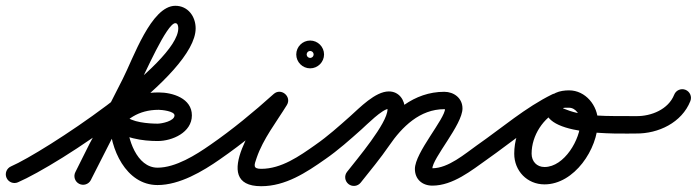

<svg xmlns="http://www.w3.org/2000/svg" viewBox="-43 -602 2406 663"><path d="M-20.5 11.9C-13.9 27.1 3.7 34.1 18.9 27.5C158.3 -32.8 632.6 -341.6 632.6 -504C632.6 -545 606.2 -582 562.5 -582C478.9 -582 416.9 -399.8 380.5 -328.7C380.5 -328.7 380.5 -328.7 380.5 -328.6C380.5 -328.6 380.4 -328.6 380.4 -328.6C326 -221.6 271.7 -114.6 217.3 -7.6C209.7 7.2 215.6 25.2 230.4 32.7C245.2 40.3 263.2 34.4 270.7 19.6C325.1 -87.4 379.5 -194.4 433.9 -301.4C433.9 -301.4 433.9 -301.4 433.9 -301.4C433.9 -301.3 433.9 -301.3 433.9 -301.3C456.8 -346 533.2 -522 562.5 -522C571.3 -522 572.6 -510.7 572.6 -504C572.6 -382 106.8 -75.9 -4.9 -27.5C-20.1 -20.9 -27.1 -3.3 -20.5 11.9ZM270.7 19.8C270.7 19.8 270.7 19.8 270.7 19.8C325.8 -87.1 363.6 -222.8 505 -222.8C514.6 -222.8 559.6 -218.4 559.6 -203.6C559.6 -183.8 515.2 -175 501.3 -175C472 -175 409.5 -179.2 388.8 -203.5C380.3 -213.4 367.1 -215.1 356.1 -211C345 -206.9 336 -197.1 336 -184C336 -89.6 391.5 37 501 37C577.3 37 657 -10.3 717.2 -52.4C730.8 -61.9 734.1 -80.6 724.6 -94.2C715.1 -107.8 696.4 -111.1 682.8 -101.6C633.8 -67.3 563.7 -23 501 -23C428.6 -23 396 -125.1 396 -184C396 -197.1 378.5 -197.2 363.2 -191.6C347.9 -185.9 334.7 -174.5 343.2 -164.5C377.6 -124.1 451.4 -115 501.3 -115C551.9 -115 619.6 -144.6 619.6 -203.6C619.6 -262.4 553.2 -282.8 505 -282.8C331.8 -282.8 284.8 -138.5 217.3 -7.8C209.7 7 215.5 25.1 230.2 32.7C245 40.3 263.1 34.5 270.7 19.8Z M717 -52.3C717 -52.3 717 -52.3 717 -52.3C795.2 -106.3 871.6 -169.2 942.1 -232.7C954.8 -244.2 947.9 -261 935.6 -271.3C923.2 -281.6 905.4 -285.3 896.4 -270.7C853.7 -201.3 675.1 41 859 41C942.8 41 1014.2 -5.9 1080.3 -52.5C1093.8 -62 1097.1 -80.7 1087.5 -94.3C1078 -107.8 1059.3 -111.1 1045.7 -101.5C1045.7 -101.5 1045.7 -101.5 1045.7 -101.5C991 -63 928.8 -19 859 -19C829.1 -19 834.6 -31.9 843.3 -57.1C865.7 -122.6 911.3 -180.3 947.6 -239.3C956.5 -253.9 951.5 -269.1 941 -277.9C930.6 -286.6 914.7 -288.8 901.9 -277.3C833.3 -215.5 759 -154.2 683 -101.7C669.3 -92.3 665.9 -73.6 675.3 -60C684.7 -46.3 703.4 -42.9 717 -52.3ZM1019.5 -422.5C1023.3 -426.3 1029.1 -426 1028 -426C1026.9 -426 1032.7 -426.3 1036.5 -422.5C1040.3 -418.7 1040 -412.9 1040 -414C1040 -415.1 1040.3 -409.3 1036.5 -405.5C1032.7 -401.7 1026.9 -402 1028 -402C1029.1 -402 1023.3 -401.7 1019.5 -405.5C1015.7 -409.3 1016 -415.1 1016 -414C1016 -412.9 1015.7 -418.7 1019.5 -422.5ZM980 -414C980 -387.6 1001.6 -366 1028 -366C1054.4 -366 1076 -387.6 1076 -414C1076 -440.4 1054.4 -462 1028 -462C1001.6 -462 980 -440.4 980 -414Z M1038.3 -59.9C1047.8 -46.3 1066.5 -42.9 1080.1 -52.3C1124.8 -83.3 1165.4 -119.6 1205.9 -155.7C1222 -170 1277.6 -226.3 1299.7 -226.3C1301.2 -226.3 1296.7 -227.3 1295.6 -228.3C1292.7 -230.8 1295.1 -227.8 1295.1 -224.4C1295.1 -176.4 1189 -51.7 1155.3 -8.4C1145.1 4.7 1147.5 23.5 1160.6 33.7C1173.7 43.9 1192.5 41.5 1202.7 28.4C1247.8 -29.7 1355.1 -152.8 1355.1 -224.4C1355.1 -257 1334.8 -286.3 1299.7 -286.3C1252.8 -286.3 1198.8 -229.7 1166.1 -200.5C1127.3 -166.1 1088.6 -131.2 1045.9 -101.7C1032.3 -92.2 1028.9 -73.5 1038.3 -59.9ZM1202.5 28.7C1202.5 28.7 1202.5 28.7 1202.5 28.7C1235.9 -13.3 1270.4 -54.8 1300.8 -99.1C1345.4 -164.3 1407 -225 1491.2 -225C1493 -225 1496.9 -223.2 1495.5 -224.8C1495 -225.4 1494.6 -226.1 1494.3 -226.8C1494.3 -226.8 1494.1 -227.9 1494.1 -227.5C1494.1 -191.7 1389.7 -75.2 1389.7 -18.6C1389.7 17 1415.1 39 1450 39C1521 39 1585 -13.3 1640.4 -52.5C1653.9 -62.1 1657.1 -80.8 1647.5 -94.4C1637.9 -107.9 1619.2 -111.1 1605.6 -101.5C1562.1 -70.6 1505.1 -21 1450 -21C1440.9 -21 1449.7 -16.6 1449.7 -18.6C1449.7 -55.6 1554 -171.3 1554 -227.5C1554 -262.9 1524.7 -285 1491.2 -285C1386.1 -285 1307.7 -215.4 1251.2 -132.9C1221.8 -89.9 1188.1 -49.5 1155.5 -8.7C1145.2 4.2 1147.3 23.1 1160.3 33.5C1173.2 43.8 1192.1 41.7 1202.5 28.7Z M1640.2 -52.4C1640.2 -52.4 1640.2 -52.4 1640.2 -52.4C1721.1 -108.9 1802.1 -179.3 1890.5 -222.5C1905.4 -229.8 1911.6 -247.8 1904.3 -262.6C1897.1 -277.5 1879.1 -283.7 1864.2 -276.4C1864.2 -276.4 1864.2 -276.4 1864.2 -276.4C1772.7 -231.7 1689.5 -160 1605.8 -101.6C1592.2 -92.1 1588.9 -73.4 1598.4 -59.8C1607.9 -46.2 1626.6 -42.9 1640.2 -52.4ZM1864.8 -276.7C1864.8 -276.7 1864.8 -276.7 1864.8 -276.7C1786.6 -240.5 1732.7 -157.4 1732.7 -71.2C1732.7 -11.9 1777.4 34.7 1837.2 34.7C1940.4 34.7 2021.6 -88.1 2021.6 -182.5C2021.6 -237.4 1978.9 -290 1922 -290C1890.7 -290 1856.2 -280.9 1844.7 -247.9C1844.7 -247.9 1844.7 -248 1844.7 -248C1844.7 -248 1844.7 -248.1 1844.7 -248.1C1802.3 -129.1 2099.6 -141 2154 -141C2170.5 -141 2184 -154.4 2184 -171C2184 -187.5 2170.6 -201 2154 -201C2145.2 -201 2136.7 -201.1 2128.1 -201.1C2062.6 -201.7 1974.7 -198.2 1912.9 -223.4C1901.6 -228.1 1901.1 -227.4 1901.3 -227.9C1901.3 -227.9 1901.3 -228 1901.3 -228C1901.3 -228 1901.3 -228.1 1901.3 -228.1C1902.2 -230.7 1915.3 -230 1922 -230C1945.4 -230 1961.6 -204.2 1961.6 -182.5C1961.6 -121.9 1906.1 -25.3 1837.2 -25.3C1810.4 -25.3 1792.7 -44.8 1792.7 -71.2C1792.7 -134.1 1832.9 -195.8 1890 -222.3C1905 -229.2 1911.6 -247.1 1904.6 -262.1C1897.6 -277.1 1879.8 -283.7 1864.8 -276.7Z M2153.6 -141C2153.6 -141 2153.6 -141 2153.6 -141C2230.3 -140.1 2311.4 -178.5 2340.9 -253C2347 -268.4 2339.4 -285.8 2324 -291.9C2308.6 -298 2291.2 -290.4 2285.1 -275C2264.9 -224.1 2205.7 -200.4 2154.4 -201C2137.8 -201.2 2124.2 -187.9 2124 -171.4C2123.8 -154.8 2137.1 -141.2 2153.6 -141Z"/></svg>

Font: FRB American Cursive
Style: Bold Italic
Weight: 700
Italic angle: -25°
Version: Version 2.0;Modular Font Editor K font №1